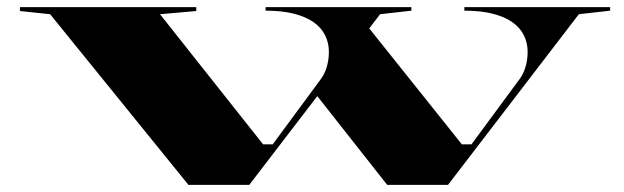

<svg xmlns="http://www.w3.org/2000/svg" viewBox="-20 -520 1756 540"><path d="M1013 -447 1279 -114H1306L1438 -293Q1451 -309 1457.5 -330Q1464 -351 1464 -374Q1464 -399 1453.5 -420.5Q1443 -442 1421 -457.5Q1399 -473 1365.5 -481.5Q1332 -490 1286 -490V-500H1696V-490L1608 -480L1240 0H1069L865 -259ZM510 0 121 -480 36 -489V-500H532V-489L430 -480L720 -114H747L879 -293Q892 -309 898.5 -330Q905 -351 905 -374Q905 -399 894.5 -420.5Q884 -442 862 -457.5Q840 -473 806.5 -481.5Q773 -490 727 -490V-500H1137V-490L1049 -480L681 0Z"/></svg>

Font: Kalnia Expanded Medium
Style: Regular
Weight: 500
Width: 7
Designer: Frida Medrano
Foundry: Frida Medrano
Version: Version 1.105